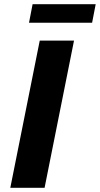

<svg xmlns="http://www.w3.org/2000/svg" viewBox="-20 -893 475 913"><path d="M29 0 169 -700H332L192 0ZM118 -785 135 -873H435L418 -785Z"/></svg>

Font: MOST Montserrat
Style: Bold Italic
Weight: 700
Italic angle: -11.3°
Designer: Julieta Ulanovsky
Foundry: Julieta Ulanovsky
Version: Version 8.000;March 11, 2024;FontCreator 15.0.0.2926 64-bit